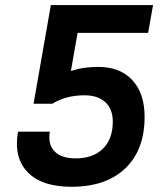

<svg xmlns="http://www.w3.org/2000/svg" viewBox="-20 -713 626 743"><path d="M256.8 9.8Q141.1 9.8 86.9 -46.9Q45.4 -89.4 45.4 -157.2Q45.4 -179.2 49.8 -203.6H172.9Q170.9 -191.9 170.9 -181.6Q170.9 -148.4 190.9 -127.4Q217.3 -100.1 272.9 -100.1Q340.3 -100.1 378.4 -137.7Q416.5 -175.3 416.5 -242.7Q416.5 -290.5 387.7 -317.4Q358.9 -344.2 307.1 -344.2Q234.9 -344.2 182.6 -311.5H109.9L176.8 -693.4H572.3L553.2 -585.9H280.3L254.4 -438.5Q282.2 -447.3 307.9 -450.7Q333.5 -454.1 359.9 -454.1Q444.8 -454.1 492.2 -402.8Q539.6 -351.6 539.6 -260.7Q539.6 -132.8 464.8 -61.5Q390.1 9.8 256.8 9.8Z"/></svg>

Font: CaskaydiaCove NFP SemiBold
Style: Italic
Weight: 600
Italic angle: -10°
Designer: Aaron Bell
Foundry: Saja Typeworks
Version: Version 2111.001; VTT 6.35;Nerd Fonts 3.1.1